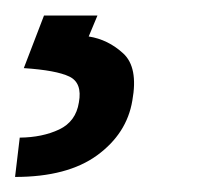

<svg xmlns="http://www.w3.org/2000/svg" viewBox="-20 -23 272 250"><path d="M37.3 -2.8H106.9L95.5 24.5Q120.7 28.4 140.4 46.5Q160.2 64.6 152.3 108Q145.2 150.9 106.5 179.2Q67.8 207.4 -0.4 207.4L5.7 156.2Q35.2 155.9 57 145.6Q78.8 135.3 82.7 110.4Q87.4 84.9 70.3 76.7Q53.3 68.5 11 65.7Z"/></svg>

Font: Inter UI Light
Style: Italic
Weight: 300
Italic angle: 9.39999°
Designer: Rasmus Andersson
Foundry: rsms
Version: 3.2;8d6f07862